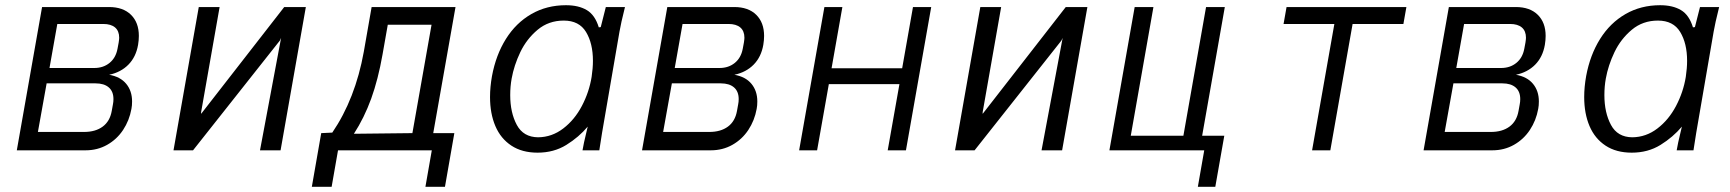

<svg xmlns="http://www.w3.org/2000/svg" viewBox="-20 -577 6640 737"><path d="M141.5 -550H398.5Q452.5 -550 482.8 -520.2Q513 -490.5 513 -439Q513 -423 510 -405Q502 -358.5 473 -329Q444 -299.5 399 -290Q442 -282.5 464.5 -255.2Q487 -228 487 -187.5Q487 -171.5 484.5 -159Q476.5 -114.5 452.5 -78.2Q428.5 -42 391.2 -21Q354 0 308.5 0H44.5ZM409 -151.5 413.5 -176.5Q415.5 -186 415.5 -196.5Q415.5 -226 397.5 -241.5Q379.5 -257 347 -257H159L125.5 -70.5H302.5Q346.5 -70.5 374.2 -91Q402 -111.5 409 -151.5ZM431 -389.5 435.5 -413.5Q437.5 -426.5 437.5 -432Q437.5 -458 421.8 -471.5Q406 -485 376.5 -485H200L170 -316H342Q376.5 -316 400.5 -335.5Q424.5 -355 431 -389.5Z M743 -550H823L752 -146.5V-140L1071 -550H1154L1057 0H978L1059 -431.5L1054 -421L721 0H646Z M1213 -66 1255.5 -68Q1344 -198 1376.5 -378.5L1406.5 -550H1728.5L1643 -66H1724L1688 140H1613L1637.5 0H1277.5L1253 140H1177ZM1563 -66 1636.5 -482H1468.5L1448.5 -368.5Q1431.5 -272 1404.8 -198.2Q1378 -124.5 1338.5 -63.5Z M1861 -204.5Q1861 -243 1868.5 -285Q1883.5 -366 1922 -427.5Q1960.5 -489 2019.5 -523Q2078.5 -557 2152.5 -557Q2201 -557 2232.5 -538.2Q2264 -519.5 2278.5 -472L2286 -473L2305.5 -550H2379Q2363 -486 2358 -456L2291 -67L2280.5 0H2216Q2220 -25 2231.5 -72L2236 -91Q2202 -50.5 2154 -20.8Q2106 9 2043.5 9Q1984 9 1943 -18Q1902 -45 1881.5 -93Q1861 -141 1861 -204.5ZM2251 -282Q2256 -315.5 2256 -343.5Q2256 -410.5 2229.5 -454.2Q2203 -498 2144 -498Q2086 -498 2043.8 -462.8Q2001.5 -427.5 1977.2 -376.8Q1953 -326 1944 -275.5Q1938.5 -245.5 1938.5 -212Q1938.5 -144.5 1963.8 -97.5Q1989 -50.5 2045.5 -50Q2098.5 -50.5 2142 -83.8Q2185.5 -117 2213.5 -170.2Q2241.5 -223.5 2251 -282Z M2541.5 -550H2798.5Q2852.5 -550 2882.8 -520.2Q2913 -490.5 2913 -439Q2913 -423 2910 -405Q2902 -358.5 2873 -329Q2844 -299.5 2799 -290Q2842 -282.5 2864.5 -255.2Q2887 -228 2887 -187.5Q2887 -171.5 2884.5 -159Q2876.5 -114.5 2852.5 -78.2Q2828.5 -42 2791.2 -21Q2754 0 2708.5 0H2444.5ZM2809 -151.5 2813.5 -176.5Q2815.5 -186 2815.5 -196.5Q2815.5 -226 2797.5 -241.5Q2779.5 -257 2747 -257H2559L2525.5 -70.5H2702.5Q2746.5 -70.5 2774.2 -91Q2802 -111.5 2809 -151.5ZM2831 -389.5 2835.5 -413.5Q2837.5 -426.5 2837.5 -432Q2837.5 -458 2821.8 -471.5Q2806 -485 2776.5 -485H2600L2570 -316H2742Q2776.5 -316 2800.5 -335.5Q2824.5 -355 2831 -389.5Z M3144.5 -550H3213.5L3172 -315H3443L3484.5 -550H3554.5L3457.5 0H3387.5L3432.5 -254H3161.5L3116.5 0H3047.5Z M3743 -550H3823L3752 -146.5V-140L4071 -550H4154L4057 0H3978L4059 -431.5L4054 -421L3721 0H3646Z M4602.5 0H4238.5L4335.5 -550H4407.5L4320.5 -56H4522.5L4609.5 -550H4681.5L4594.5 -56H4679.5L4645 140H4578Z M5102 -485H4907L4918.5 -550H5378.5L5367 -485H5172L5086.5 0H5016.5Z M5541.5 -550H5798.5Q5852.5 -550 5882.8 -520.2Q5913 -490.5 5913 -439Q5913 -423 5910 -405Q5902 -358.5 5873 -329Q5844 -299.5 5799 -290Q5842 -282.5 5864.5 -255.2Q5887 -228 5887 -187.5Q5887 -171.5 5884.5 -159Q5876.5 -114.5 5852.5 -78.2Q5828.5 -42 5791.2 -21Q5754 0 5708.5 0H5444.5ZM5809 -151.5 5813.5 -176.5Q5815.5 -186 5815.5 -196.5Q5815.5 -226 5797.5 -241.5Q5779.5 -257 5747 -257H5559L5525.5 -70.5H5702.5Q5746.5 -70.5 5774.2 -91Q5802 -111.5 5809 -151.5ZM5831 -389.5 5835.5 -413.5Q5837.5 -426.5 5837.5 -432Q5837.5 -458 5821.8 -471.5Q5806 -485 5776.5 -485H5600L5570 -316H5742Q5776.5 -316 5800.5 -335.5Q5824.5 -355 5831 -389.5Z M6061 -204.5Q6061 -243 6068.5 -285Q6083.5 -366 6122 -427.5Q6160.5 -489 6219.5 -523Q6278.5 -557 6352.5 -557Q6401 -557 6432.5 -538.2Q6464 -519.5 6478.5 -472L6486 -473L6505.5 -550H6579Q6563 -486 6558 -456L6491 -67L6480.5 0H6416Q6420 -25 6431.5 -72L6436 -91Q6402 -50.5 6354 -20.8Q6306 9 6243.5 9Q6184 9 6143 -18Q6102 -45 6081.5 -93Q6061 -141 6061 -204.5ZM6451 -282Q6456 -315.5 6456 -343.5Q6456 -410.5 6429.5 -454.2Q6403 -498 6344 -498Q6286 -498 6243.8 -462.8Q6201.5 -427.5 6177.2 -376.8Q6153 -326 6144 -275.5Q6138.5 -245.5 6138.5 -212Q6138.5 -144.5 6163.8 -97.5Q6189 -50.5 6245.5 -50Q6298.5 -50.5 6342 -83.8Q6385.5 -117 6413.5 -170.2Q6441.5 -223.5 6451 -282Z"/></svg>

Font: JuliaMono Light
Style: Italic
Weight: 300
Italic angle: -9°
Monospace: yes
Designer: cormullion
Foundry: corm
Version: Version 0.054; ttfautohint (v1.8.4)